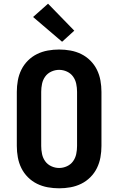

<svg xmlns="http://www.w3.org/2000/svg" viewBox="-20 -1011 640 1039"><path d="M300 8Q269 8 238.5 2.5Q208 -3 180.5 -16.5Q153 -30 131 -52Q109 -74 95.5 -101.5Q82 -129 76.5 -159.5Q71 -190 71 -221V-514Q71 -545 76.5 -575.5Q82 -606 95.5 -633.5Q109 -661 131 -683Q153 -705 180.5 -718.5Q208 -732 238.5 -737.5Q269 -743 300 -743Q331 -743 361.5 -737.5Q392 -732 419.5 -718.5Q447 -705 469 -683Q491 -661 504.5 -633.5Q518 -606 523.5 -575.5Q529 -545 529 -514V-221Q529 -190 523.5 -159.5Q518 -129 504.5 -101.5Q491 -74 469 -52Q447 -30 419.5 -16.5Q392 -3 361.5 2.5Q331 8 300 8ZM300 -102Q322 -102 342.5 -111.5Q363 -121 375.5 -138.5Q388 -156 392.5 -177.5Q397 -199 397 -221V-514Q397 -536 392.5 -557.5Q388 -579 375.5 -596.5Q363 -614 342.5 -623.5Q322 -633 300 -633Q278 -633 257.5 -623.5Q237 -614 224.5 -596.5Q212 -579 207.5 -557.5Q203 -536 203 -514V-221Q203 -199 207.5 -177.5Q212 -156 224.5 -138.5Q237 -121 257.5 -111.5Q278 -102 300 -102ZM316 -785 159 -919 240 -991 382 -845Z"/></svg>

Font: Iosevka Extrabold Extended
Style: Regular
Weight: 800
Width: 7
Monospace: yes
Designer: Belleve Invis
Foundry: Belleve Invis
Version: Version 32.5.0; ttfautohint (v1.8.4)